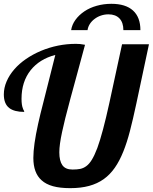

<svg xmlns="http://www.w3.org/2000/svg" viewBox="-25 -980 801 1007"><path d="M417.5 -920.4Q445.8 -939.5 482.4 -949.7Q519 -960 559.1 -960Q633.8 -960 672.6 -924.8Q711.4 -889.6 711.4 -821.8H622.1Q622.1 -861.8 601.6 -883.3Q581.1 -904.8 543.5 -904.8Q523.4 -904.8 504.6 -898.4Q485.8 -892.1 470.7 -880.4Q455.6 -869.1 446 -854Q436.5 -838.9 434.1 -821.8H348.1Q352.5 -850.6 370.6 -875.7Q388.7 -900.9 417.5 -920.4ZM192.9 -34.7Q149.9 -72.8 149.9 -151.9Q149.9 -217.3 174.8 -329.6Q186.5 -382.8 201.2 -438.5L231.9 -560.1L265.1 -691.9Q182.6 -670.4 135.7 -611.8Q87.9 -551.3 87.9 -461.9Q87.9 -428.7 95.2 -411.1Q96.7 -405.8 100.1 -400.4Q102.1 -397 102.1 -393.1Q49.8 -393.1 23.4 -413.6Q-4.9 -435.5 -4.9 -484.9Q-4.9 -519 9.5 -552.7Q23.9 -586.4 50.3 -616.7Q75.7 -646 111.1 -670.4Q146.5 -694.8 189 -712.9Q277.8 -750 373 -750Q385.7 -750 395.5 -749Q405.3 -748 420.9 -745.1Q391.1 -635.7 378.9 -589.8L344.7 -464.4Q312 -343.3 300.8 -288.6Q286.1 -220.7 286.1 -181.2Q286.1 -136.2 302.2 -113.5Q318.4 -90.8 355 -90.8Q379.4 -90.8 396 -94.2Q412.6 -97.7 427.2 -108.4Q442.9 -119.6 456.8 -142.3Q470.7 -165 485.4 -203.6Q513.7 -280.8 548.3 -439L615.2 -748H756.3L689.9 -436Q671.9 -351.6 656.2 -291.7Q640.6 -231.9 622.1 -186Q602.1 -135.7 576.9 -99.9Q551.8 -64 519 -40.5Q485.4 -16.6 442.1 -4.9Q398.9 6.8 343.3 6.8Q289.6 6.8 252.7 -3.4Q215.8 -13.7 192.9 -34.7Z"/></svg>

Font: Pattaya
Style: Regular
Weight: 400
Designer: Pablo Impallari / Thai characters Designed by Thanarat Vachiruckul and Suppakit Chalermlarp
Foundry: Pablo Impallari
Version: Version 2.000